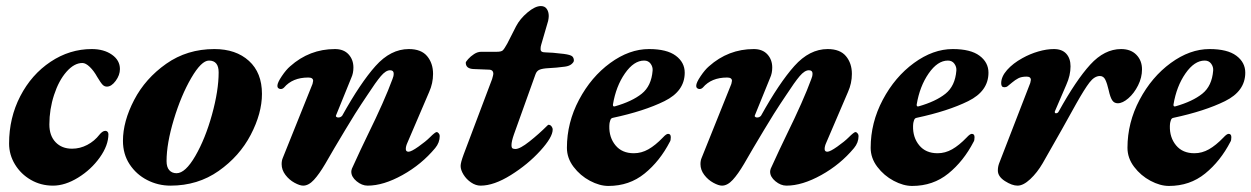

<svg xmlns="http://www.w3.org/2000/svg" viewBox="-20 -599 4132 634"><path d="M10 -125Q10 -210 47 -281.5Q84 -353 147 -395Q210 -437 283 -437Q323 -437 349.5 -418.5Q376 -400 376 -371Q376 -351 362 -332Q348 -313 333 -313Q325 -313 319 -319Q313 -325 301 -345Q290 -365 276.5 -378Q263 -391 252 -391Q225 -391 199.5 -362Q174 -333 158.5 -285.5Q143 -238 143 -188Q143 -151 163.5 -129.5Q184 -108 218 -108Q244 -108 268 -120.5Q292 -133 309 -155Q313 -160 318 -163.5Q323 -167 328 -167Q332 -167 335 -164Q338 -161 338 -156Q338 -119 309.5 -79Q281 -39 238 -12.5Q195 14 155 14Q115 14 82 -5Q49 -24 29.5 -56Q10 -88 10 -125Z M386 -134Q386 -198 423 -269Q460 -340 529 -388.5Q598 -437 688 -437Q759 -437 802 -398Q845 -359 845 -289Q845 -225 808 -154Q771 -83 702 -34.5Q633 14 543 14Q502 14 466 -4.5Q430 -23 408 -56.5Q386 -90 386 -134ZM702 -360Q702 -399 670 -399Q645 -399 611.5 -341.5Q578 -284 554 -204.5Q530 -125 530 -67Q530 -47 539 -37Q548 -27 563 -27Q592 -27 625 -84Q658 -141 680 -220.5Q702 -300 702 -360Z M910 -57Q910 -69 914 -78L1012 -322Q1014 -330 1014 -332Q1014 -343 998 -343Q946 -343 918 -310Q913 -305 907 -305Q903 -305 899.5 -307.5Q896 -310 896 -316Q896 -326 910.5 -347.5Q925 -369 938 -380Q1002 -437 1086 -437Q1115 -437 1131 -419.5Q1147 -402 1147 -376Q1147 -357 1140 -342L1090 -219L1089 -216Q1089 -214 1091.5 -212.5Q1094 -211 1097 -211Q1105 -211 1110 -217Q1170 -325 1220 -381Q1270 -437 1330 -437Q1371 -437 1390.5 -413.5Q1410 -390 1410 -355Q1410 -324 1397 -295L1325 -127Q1320 -116 1320 -107Q1320 -98 1329 -98Q1338 -98 1362 -115Q1386 -132 1399 -145Q1417 -163 1422 -163Q1425 -163 1428.5 -159Q1432 -155 1432 -150Q1432 -128 1417 -110Q1372 -56 1309 -21Q1246 14 1194 14Q1175 14 1157.5 -0.5Q1140 -15 1140 -32Q1140 -36 1142 -42Q1172 -108 1194 -153Q1250 -267 1276 -338Q1280 -347 1280 -356Q1280 -367 1268 -367Q1254 -367 1237.5 -347.5Q1221 -328 1193 -285L1173 -255Q1158 -233 1120 -170Q1082 -107 1054 -58Q1034 -24 1016.5 -5Q999 14 981 14Q970 14 952.5 4.5Q935 -5 922.5 -21.5Q910 -38 910 -57Z M1501 -51Q1501 -62 1511 -89L1605 -338Q1609 -352 1609 -355Q1609 -369 1594 -369L1544 -371Q1518 -372 1518 -392Q1518 -395 1526 -404Q1534 -413 1545.5 -420.5Q1557 -428 1569 -428H1620Q1635 -428 1640 -432.5Q1645 -437 1655 -455L1684 -512Q1697 -537 1722 -558Q1747 -579 1766 -579Q1779 -579 1785.5 -569.5Q1792 -560 1792 -546Q1792 -540 1790 -530L1767 -451Q1765 -445 1765 -437Q1765 -431 1769 -428.5Q1773 -426 1782 -426Q1800 -426 1842 -421Q1864 -418 1869.5 -413Q1875 -408 1875 -399Q1875 -394 1867.5 -387.5Q1860 -381 1846 -379Q1816 -375 1792 -374Q1772 -373 1762 -369Q1752 -365 1748 -353L1677 -155Q1669 -132 1669 -120Q1669 -111 1672.5 -109Q1676 -107 1682 -107Q1697 -107 1728.5 -132Q1760 -157 1787 -184Q1790 -187 1791 -187Q1797 -187 1801 -182Q1805 -177 1805 -171Q1805 -146 1764 -101Q1723 -56 1667 -21Q1611 14 1567 14Q1551 14 1535.5 3.5Q1520 -7 1510.5 -22.5Q1501 -38 1501 -51Z M1852 -111Q1852 -194 1892 -269.5Q1932 -345 1995 -391Q2058 -437 2123 -437Q2182 -437 2211.5 -415Q2241 -393 2241 -359Q2241 -298 2174 -265Q2107 -232 2004 -210Q1997 -209 1995 -201Q1993 -195 1992.5 -190.5Q1992 -186 1992 -183Q1991 -145 2012.5 -119Q2034 -93 2073 -93Q2098 -93 2121 -106Q2144 -119 2169 -145Q2180 -157 2186 -157Q2195 -157 2195 -146Q2195 -135 2192 -131Q2159 -67 2108.5 -26Q2058 15 1989 15Q1960 15 1928 -2Q1896 -19 1874 -48Q1852 -77 1852 -111ZM2135 -366Q2136 -378 2128.5 -388.5Q2121 -399 2107 -399Q2073 -399 2043.5 -356.5Q2014 -314 2004 -254V-252Q2004 -246 2011 -248Q2067 -264 2099 -289.5Q2131 -315 2135 -366Z M2293 -57Q2293 -69 2297 -78L2395 -322Q2397 -330 2397 -332Q2397 -343 2381 -343Q2329 -343 2301 -310Q2296 -305 2290 -305Q2286 -305 2282.5 -307.5Q2279 -310 2279 -316Q2279 -326 2293.5 -347.5Q2308 -369 2321 -380Q2385 -437 2469 -437Q2498 -437 2514 -419.5Q2530 -402 2530 -376Q2530 -357 2523 -342L2473 -219L2472 -216Q2472 -214 2474.5 -212.5Q2477 -211 2480 -211Q2488 -211 2493 -217Q2553 -325 2603 -381Q2653 -437 2713 -437Q2754 -437 2773.5 -413.5Q2793 -390 2793 -355Q2793 -324 2780 -295L2708 -127Q2703 -116 2703 -107Q2703 -98 2712 -98Q2721 -98 2745 -115Q2769 -132 2782 -145Q2800 -163 2805 -163Q2808 -163 2811.5 -159Q2815 -155 2815 -150Q2815 -128 2800 -110Q2755 -56 2692 -21Q2629 14 2577 14Q2558 14 2540.5 -0.5Q2523 -15 2523 -32Q2523 -36 2525 -42Q2555 -108 2577 -153Q2633 -267 2659 -338Q2663 -347 2663 -356Q2663 -367 2651 -367Q2637 -367 2620.5 -347.5Q2604 -328 2576 -285L2556 -255Q2541 -233 2503 -170Q2465 -107 2437 -58Q2417 -24 2399.5 -5Q2382 14 2364 14Q2353 14 2335.5 4.5Q2318 -5 2305.5 -21.5Q2293 -38 2293 -57Z M2855 -111Q2855 -194 2895 -269.5Q2935 -345 2998 -391Q3061 -437 3126 -437Q3185 -437 3214.5 -415Q3244 -393 3244 -359Q3244 -298 3177 -265Q3110 -232 3007 -210Q3000 -209 2998 -201Q2996 -195 2995.5 -190.5Q2995 -186 2995 -183Q2994 -145 3015.5 -119Q3037 -93 3076 -93Q3101 -93 3124 -106Q3147 -119 3172 -145Q3183 -157 3189 -157Q3198 -157 3198 -146Q3198 -135 3195 -131Q3162 -67 3111.5 -26Q3061 15 2992 15Q2963 15 2931 -2Q2899 -19 2877 -48Q2855 -77 2855 -111ZM3138 -366Q3139 -378 3131.5 -388.5Q3124 -399 3110 -399Q3076 -399 3046.5 -356.5Q3017 -314 3007 -254V-252Q3007 -246 3014 -248Q3070 -264 3102 -289.5Q3134 -315 3138 -366Z M3275 -36Q3275 -48 3279 -59L3382 -325Q3384 -333 3384 -335Q3384 -346 3370 -346Q3353 -346 3342.5 -340.5Q3332 -335 3322 -326.5Q3312 -318 3308 -315Q3304 -311 3296 -311Q3286 -311 3286 -324Q3286 -346 3305.5 -368Q3325 -390 3356 -407Q3381 -421 3408.5 -429Q3436 -437 3460 -437Q3487 -437 3501 -421.5Q3515 -406 3515 -380Q3515 -350 3501 -319L3464 -233Q3463 -232 3463 -229Q3463 -225 3467 -225Q3473 -225 3476 -231Q3533 -334 3580 -385.5Q3627 -437 3682 -437Q3714 -437 3732.5 -418Q3751 -399 3751 -370Q3751 -343 3738 -317Q3725 -291 3706 -274.5Q3687 -258 3671 -258Q3659 -258 3652.5 -268Q3646 -278 3641 -301Q3636 -323 3630 -335.5Q3624 -348 3612 -348Q3594 -348 3577.5 -326.5Q3561 -305 3534 -257Q3494 -184 3423 -60Q3405 -29 3382 -7.5Q3359 14 3340 14Q3322 14 3298.5 -1Q3275 -16 3275 -36Z M3703 -111Q3703 -194 3743 -269.5Q3783 -345 3846 -391Q3909 -437 3974 -437Q4033 -437 4062.5 -415Q4092 -393 4092 -359Q4092 -298 4025 -265Q3958 -232 3855 -210Q3848 -209 3846 -201Q3844 -195 3843.5 -190.5Q3843 -186 3843 -183Q3842 -145 3863.5 -119Q3885 -93 3924 -93Q3949 -93 3972 -106Q3995 -119 4020 -145Q4031 -157 4037 -157Q4046 -157 4046 -146Q4046 -135 4043 -131Q4010 -67 3959.5 -26Q3909 15 3840 15Q3811 15 3779 -2Q3747 -19 3725 -48Q3703 -77 3703 -111ZM3986 -366Q3987 -378 3979.5 -388.5Q3972 -399 3958 -399Q3924 -399 3894.5 -356.5Q3865 -314 3855 -254V-252Q3855 -246 3862 -248Q3918 -264 3950 -289.5Q3982 -315 3986 -366Z"/></svg>

Font: EB Garamond ExtraBold
Style: Italic
Weight: 800
Italic angle: -17.2°
Designer: Georg Duffner and Octavio Pardo
Foundry: Georg Duffner
Version: Version 1.000